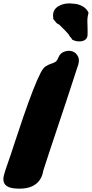

<svg xmlns="http://www.w3.org/2000/svg" viewBox="-40 -1082 550 1149"><path d="M422 -676Q387 -567 357.5 -479Q328 -391 303.5 -317Q279 -243 258 -180.5Q237 -118 219 -61Q209 5 154 32Q122 47 78 47Q34 47 12 37.5Q-10 28 -16.5 10Q-23 -8 -16.5 -33.5Q-10 -59 6 -103.5Q22 -148 46.5 -224Q71 -300 98 -378Q165 -573 204 -648Q219 -676 234 -685.5Q249 -695 263 -699.5Q277 -704 289 -710Q301 -716 310.5 -740Q320 -764 345.5 -773Q371 -782 393.5 -774.5Q416 -767 427.5 -742.5Q439 -718 422 -676ZM279 -974Q270 -1023 313 -1047Q351 -1067 398 -1060Q427 -1059 453 -1045Q479 -1031 490 -1005Q482 -979 483 -951Q485 -891 484 -873Q483 -855 472 -846Q461 -837 447 -835Q417 -831 392 -845Q387 -855 383 -859Q379 -860 377 -865Q373 -876 351 -898L315 -934Q300 -941 296 -947Q288 -956 279 -968L278 -973Z"/></svg>

Font: Knewave
Style: Regular
Weight: 400
Designer: Tyler Finck
Foundry: Tyler Finck
Version: Version 1.001